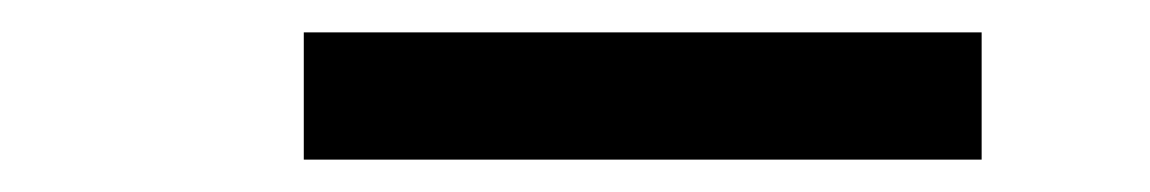

<svg xmlns="http://www.w3.org/2000/svg" viewBox="-20 -934 707 118"><path d="M166.7 -914.1H583.3V-835.9H166.7Z"/></svg>

Font: TypoPRO Monoid
Style: Regular
Weight: 400
Width: 4
Monospace: yes
Designer: Andreas Larsen (@larsenwork)
Version: Version 0.61